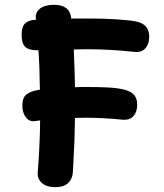

<svg xmlns="http://www.w3.org/2000/svg" viewBox="-20 -780 681 799"><path d="M287 -574Q291 -486 292 -417Q306 -418 336 -418Q393 -418 430.5 -416Q468 -414 497 -407Q525 -400 538 -385Q551 -370 551 -344Q551 -315 535.5 -297Q520 -279 488 -282Q408 -290 340 -290Q307 -290 292 -289Q291 -196 285 -96L283 -61Q281 -34 262.5 -17.5Q244 -1 210 -1Q175 -1 155 -18Q135 -35 137 -62Q146 -174 147 -279L125 -276Q102 -273 87.5 -292Q73 -311 73 -341Q73 -373 89.5 -386.5Q106 -400 136 -405L146 -407Q145 -501 140 -571H132Q100 -571 85 -585Q70 -599 70 -634Q70 -667 82.5 -680.5Q95 -694 119 -697L130 -698Q129 -701 129 -705Q127 -730 147.5 -745Q168 -760 204 -760Q270 -760 276 -706V-703H357Q410 -703 464.5 -699.5Q519 -696 544 -691Q575 -685 588 -668.5Q601 -652 601 -627Q601 -597 585 -579Q569 -561 541 -564Q436 -575 351 -575Q310 -575 287 -574Z"/></svg>

Font: Mali
Style: Bold
Weight: 700
Designer: Kitiyaporn Chalermlarp | Katatrad Aksorn Co.,Ltd.
Foundry: Cadson Demak Co.,Ltd.
Version: Version 1.000; ttfautohint (v1.6)